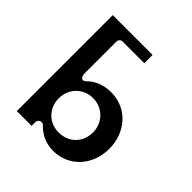

<svg xmlns="http://www.w3.org/2000/svg" viewBox="-215 -996 1146 1146"><g transform="rotate(45 358.0 -422.5)"><path d="M637 -256C637 -394.4 541.7 -503 407 -503C343.6 -503 293.5 -482.3 256.5 -446.1C221 -411.5 214 -464 214 -464V-740C214 -750.7 223.9 -765 239 -765H423V-835H87V-25H212V-58C212 -68.7 221.9 -83 237 -83H239C245.3 -83 252.7 -80.1 257.5 -74.8C291 -37.8 344.5 -10 407 -10C541.8 -10 637 -117.7 637 -256ZM499 -256C499 -173.1 439.3 -111 354 -111C271.6 -111 210 -172.8 210 -256C210 -340.6 274.6 -402 354 -402C434.2 -402 499 -340.7 499 -256Z"/></g></svg>

Font: Hussar Ekologiczny
Style: Regular
Weight: 400
Foundry: Cannot Into Space Fonts
Version: Version 0.97